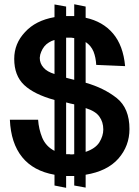

<svg xmlns="http://www.w3.org/2000/svg" viewBox="-20 -812 654 903"><path d="M588.9 -205.1Q588.9 -126 537.1 -66.4Q484.4 -6.8 382.8 9.8Q382.8 30.3 382.8 70.3Q365.2 67.4 329.1 60.5Q329.1 45.9 329.1 15.6Q324.2 15.6 321.3 15.6Q317.4 15.6 311.5 15.6Q306.6 15.6 301.8 15.6Q295.9 15.6 291 15.6Q291 34.2 291 71.3Q272.5 67.4 236.3 60.5Q236.3 43.9 236.3 9.8Q136.7 -7.8 84 -73.2Q31.2 -138.7 26.4 -249Q70.3 -249 159.2 -249Q162.1 -205.1 178.7 -164.1Q196.3 -123 236.3 -102.5Q236.3 -181.6 236.3 -341.8Q140.6 -368.2 93.8 -412.1Q46.9 -456.1 46.9 -535.2Q46.9 -607.4 97.7 -661.1Q147.5 -715.8 236.3 -731.4Q236.3 -751 236.3 -791Q254.9 -788.1 291 -781.2Q291 -766.6 291 -736.3Q293.9 -736.3 299.8 -736.3Q307.6 -736.3 314.5 -736.3Q322.3 -736.3 329.1 -736.3Q329.1 -754.9 329.1 -792Q346.7 -788.1 382.8 -781.2Q382.8 -763.7 382.8 -728.5Q463.9 -710.9 511.7 -654.3Q559.6 -597.7 568.4 -501Q523.4 -502.9 432.6 -506.8Q430.7 -542 419.9 -569.3Q408.2 -597.7 382.8 -614.3Q382.8 -550.8 382.8 -422.9Q468.8 -398.4 529.3 -350.6Q588.9 -302.7 588.9 -205.1ZM301.8 -634.8Q301.8 -634.8 301.8 -634.8Q298.8 -634.8 296.9 -634.8Q293.9 -634.8 291 -634.8Q291 -571.3 291 -446.3Q299.8 -444.3 309.6 -441.4Q318.4 -439.5 329.1 -436.5Q329.1 -486.3 329.1 -535.2Q329.1 -584 329.1 -632.8Q325.2 -633.8 322.3 -633.8Q319.3 -633.8 315.4 -634.8Q311.5 -634.8 308.6 -634.8Q305.7 -634.8 301.8 -634.8ZM167 -540Q167 -540 167 -540Q167 -513.7 184.6 -494.1Q201.2 -474.6 236.3 -463.9Q236.3 -503.9 236.3 -543.9Q236.3 -584 236.3 -624Q221.7 -620.1 210 -612.3Q198.2 -605.5 188.5 -593.8Q178.7 -581.1 173.8 -568.4Q168 -555.7 167 -540ZM311.5 -85.9Q311.5 -85.9 311.5 -85.9Q316.4 -85.9 320.3 -85.9Q324.2 -86.9 329.1 -86.9Q329.1 -165 329.1 -321.3Q320.3 -323.2 310.5 -325.2Q301.8 -328.1 292 -330.1Q291 -330.1 291 -330.1Q291 -269.5 291 -209Q291 -148.4 291 -86.9Q293.9 -86.9 295.9 -86.9Q298.8 -86.9 300.8 -86.9Q303.7 -86.9 306.6 -86.9Q308.6 -85.9 311.5 -85.9ZM382.8 -98.6Q382.8 -98.6 382.8 -97.7Q428.7 -113.3 447.3 -142.6Q465.8 -172.9 465.8 -203.1Q465.8 -238.3 447.3 -263.7Q429.7 -289.1 382.8 -303.7Q382.8 -252 382.8 -201.2Q382.8 -149.4 382.8 -98.6Z"/></svg>

Font: Post Neon Display
Style: Regular
Weight: 700
Designer: Ward Goes
Version: Version 1.0